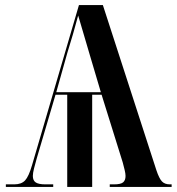

<svg xmlns="http://www.w3.org/2000/svg" viewBox="-20 -734 694 754"><path d="M3 0V-10H36Q64 -10 78.5 -25.5Q93 -41 106 -86L290 -714H384L594 -66Q605 -33 616 -21.5Q627 -10 647 -10H654V0H411V-10H428Q454 -10 463.5 -18Q473 -26 473 -43Q473 -52 469.5 -66.5Q466 -81 462 -96L379 -362H342V0H244V-362H198L124 -111Q118 -90 113.5 -72Q109 -54 109 -43Q109 -25 120.5 -17.5Q132 -10 158 -10H189V0ZM201 -372H376L333 -517Q321 -559 309 -598.5Q297 -638 287 -673Q277 -635 266.5 -599.5Q256 -564 244 -525Z"/></svg>

Font: Noto Serif Display Condensed SemiBold
Style: Regular
Weight: 600
Width: 3
Designer: Monotype Design Team
Foundry: Monotype Imaging Inc.
Version: Version 2.009